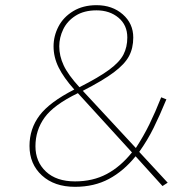

<svg xmlns="http://www.w3.org/2000/svg" viewBox="-20 -712 759 742"><path d="M495 -567Q495 -526 478.5 -495Q462 -464 420 -432.5Q378 -401 300 -361L505 -140Q535 -186 557.5 -232Q580 -278 603 -336L623 -328Q597 -265 573.5 -217.5Q550 -170 518 -125L628 -6L608 7L504 -108Q458 -51 401 -20.5Q344 10 270 10Q190 10 142 -34Q94 -78 94 -148Q94 -214 132.5 -265.5Q171 -317 267 -366Q226 -412 206.5 -451.5Q187 -491 187 -533Q187 -573 206 -609.5Q225 -646 263 -669Q301 -692 353 -692Q414 -692 454.5 -656.5Q495 -621 495 -567ZM209 -533Q209 -496 226 -459.5Q243 -423 287 -375Q362 -413 402 -442.5Q442 -472 457 -501Q472 -530 472 -567Q472 -615 438 -643.5Q404 -672 353 -672Q305 -672 272.5 -651.5Q240 -631 224.5 -599Q209 -567 209 -533ZM117 -147Q117 -87 157.5 -49Q198 -11 270 -11Q339 -11 392.5 -39.5Q446 -68 490 -123L281 -352Q188 -307 152.5 -258Q117 -209 117 -147Z"/></svg>

Font: Fira Sans Thin
Style: Italic
Weight: 250
Italic angle: -8°
Designer: Carrois Corporate & Edenspiekermann AG
Foundry: Carrois Corporate GbR & Edenspiekermann AG
Version: Version 4.203